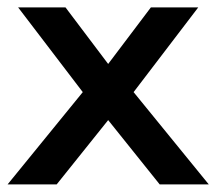

<svg xmlns="http://www.w3.org/2000/svg" viewBox="-30 -485 569 505"><path d="M119.1 0H-10L187.7 -242.7L17.7 -465.5H142.3L254.5 -316.8L366.8 -465.5H491.4L321.4 -242.7L519.1 0H390L254.5 -169.1Z"/></svg>

Font: Spartan MB SemBd
Style: Regular
Weight: 600
Designer: Matt Bailey, Mirko Velimirovic
Foundry: Matt Bailey
Version: Version 1.005